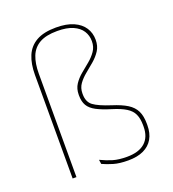

<svg xmlns="http://www.w3.org/2000/svg" viewBox="-126 -772 791 878"><g transform="rotate(-20 269.0 -333.0)"><path d="M81 -504.5Q81 -557.5 97 -595.8Q113 -634 149 -654.5Q185 -675 245 -675Q296 -675 329.8 -660Q363.5 -645 380.2 -619.2Q397 -593.5 397 -560.5Q397 -530 382.8 -508Q368.5 -486 347.5 -468Q326.5 -450 305.5 -433Q284.5 -416 270.2 -396.2Q256 -376.5 256 -350V-346.5Q256 -308.5 280.2 -290.5Q304.5 -272.5 363.5 -253.5Q408 -239.5 434.8 -222.8Q461.5 -206 473.5 -181.5Q485.5 -157 485.5 -119V-112.5Q485.5 -73.5 469.8 -46.2Q454 -19 423.8 -4.8Q393.5 9.5 349 9.5Q306.5 9.5 277.8 1Q249 -7.5 226.5 -18L223.5 -39Q253.5 -24.5 281.5 -16.2Q309.5 -8 349 -8Q407 -8 437 -34.8Q467 -61.5 467 -112V-118.5Q467 -151.5 457 -173Q447 -194.5 423.2 -209.2Q399.5 -224 358.5 -236.5Q314 -250 287.5 -264Q261 -278 249.5 -297.5Q238 -317 238 -347V-350Q238 -379.5 252.2 -401Q266.5 -422.5 287.5 -439.8Q308.5 -457 329.2 -474.2Q350 -491.5 364.2 -512Q378.5 -532.5 378.5 -560.5Q378.5 -588 364.5 -610Q350.5 -632 321 -645Q291.5 -658 245 -658Q190 -658 158.2 -639.8Q126.5 -621.5 113 -587Q99.5 -552.5 99.5 -503.5V0H81Z"/></g></svg>

Font: Anek Telugu Thin
Style: Regular
Weight: 250
Version: Version 1.003